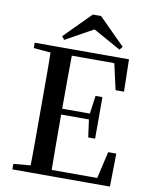

<svg xmlns="http://www.w3.org/2000/svg" viewBox="-101 -1024 861 1097"><g transform="rotate(10 330.0 -475.5)"><path d="M395 -951 547 -799 532 -780 336 -889H407L211 -780L196 -799L347 -951ZM48 0V-32L195 -45H208V0ZM146 0Q148 -85 148 -170.5Q148 -256 148 -342V-393Q148 -479 148 -564.5Q148 -650 146 -735H270Q269 -651 268.5 -564Q268 -477 268 -384V-359Q268 -261 268.5 -173.5Q269 -86 270 0ZM208 0V-36H587L527 -6L570 -192H617L614 0ZM208 -357V-391H452V-357ZM443 -255 428 -366V-387L443 -496H483V-255ZM48 -704V-735H208V-691H195ZM550 -548 509 -731 568 -699H208V-735H595L599 -548Z"/></g></svg>

Font: Noto Serif TC SemiBold
Style: Regular
Weight: 600
Version: Version 2.002-H1;hotconv 1.1.0;makeotfexe 2.6.0